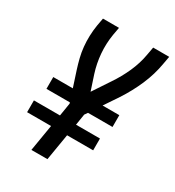

<svg xmlns="http://www.w3.org/2000/svg" viewBox="-177 -839 859 944"><g transform="rotate(30 252.5 -367.5)"><path d="M147 0 172 -150H36V-217H184L196 -291L194 -297H61V-364H172L143 -453Q134 -481 127 -509.5Q120 -538 117 -568Q114 -598 115 -629Q116 -660 121 -691L129 -735H220L212 -691Q203 -636 207.5 -582Q212 -528 228 -478L256 -393L319 -488Q351 -535 374 -586.5Q397 -638 406 -691L414 -735H505L497 -691Q486 -626 459 -563.5Q432 -501 394 -443L341 -364H436V-297H297L285 -280L275 -217H411V-150H263L238 0Z"/></g></svg>

Font: iosevka_custom_sans_ss08 Md
Style: Italic
Weight: 500
Italic angle: -10°
Designer: Belleve Invis
Foundry: Belleve Invis
Version: Version 10.3.0; ttfautohint (v1.8.3)